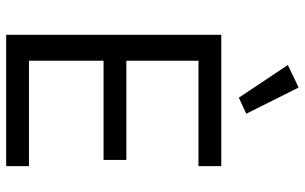

<svg xmlns="http://www.w3.org/2000/svg" viewBox="-203 -786 989 623"><g transform="rotate(90 291.5 -474.5)"><path d="M93 0V-698H519V-624H177V-390H499V-316H177V-74H519V0ZM191 -914 264 -949 349 -779 297 -755Z"/></g></svg>

Font: IBM Plex Sans Devanagari
Style: Regular
Weight: 400
Designer: Mike Abbink, Paul van der Laan, Pieter van Rosmalen, Erin McLaughlin
Foundry: Bold Monday
Version: Version 1.1